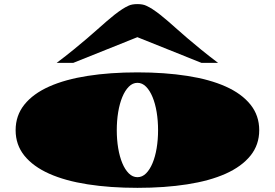

<svg xmlns="http://www.w3.org/2000/svg" viewBox="-20 -882 1323 924"><path d="M252.9 -579.6Q298.3 -613.8 334.2 -643.1Q370.1 -672.4 398.9 -697Q427.7 -721.7 450.7 -742.2Q473.6 -762.7 493.7 -780Q513.7 -797.4 531.7 -811.5Q549.8 -825.7 568.4 -837.9Q582.5 -847.2 598.9 -854.7Q615.2 -862.3 641.1 -862.3Q667 -862.3 683.3 -854.7Q699.7 -847.2 713.9 -837.9Q732.4 -825.7 750.5 -811.5Q768.6 -797.4 788.6 -780Q808.6 -762.7 831.5 -742.2Q854.5 -721.7 883.3 -697Q912.1 -672.4 948 -643.1Q983.9 -613.8 1029.3 -579.6H949.2L641.1 -703.1L333 -579.6ZM55.2 -255.4Q55.2 -326.2 97.4 -378.7Q139.6 -431.2 216.8 -465.6Q293.9 -500 401.9 -516.8Q509.8 -533.7 641.6 -533.7Q772.9 -533.7 881.1 -516.8Q989.3 -500 1066.2 -465.6Q1143.1 -431.2 1185.3 -378.7Q1227.5 -326.2 1227.5 -255.4Q1227.5 -185.1 1185.3 -132.8Q1143.1 -80.6 1066.2 -46.1Q989.3 -11.7 881.1 5.1Q772.9 22 641.6 22Q509.8 22 401.9 5.1Q293.9 -11.7 216.8 -46.1Q139.6 -80.6 97.4 -132.8Q55.2 -185.1 55.2 -255.4ZM542 -255.4Q542 -210 548.8 -168.9Q555.7 -127.9 568.6 -96.9Q581.5 -65.9 599.9 -47.6Q618.2 -29.3 641.6 -29.3Q664.6 -29.3 682.9 -47.6Q701.2 -65.9 714.1 -96.9Q727.1 -127.9 733.9 -168.9Q740.7 -210 740.7 -255.4Q740.7 -301.3 733.9 -342.5Q727.1 -383.8 714.1 -415Q701.2 -446.3 682.9 -464.8Q664.6 -483.4 641.6 -483.4Q618.2 -483.4 599.9 -464.8Q581.5 -446.3 568.6 -415Q555.7 -383.8 548.8 -342.5Q542 -301.3 542 -255.4Z"/></svg>

Font: Asset
Style: Regular
Weight: 400
Designer: Riccardo De Franceschi
Foundry: Sorkin Type Co.
Version: Version 1.001